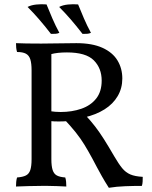

<svg xmlns="http://www.w3.org/2000/svg" viewBox="-20 -883 724 912"><path d="M497 9Q476 -24 463.5 -46.5Q451 -69 440.5 -88.5Q430 -108 418 -131Q399 -166 381 -195.5Q363 -225 339.5 -254.5Q316 -284 281 -321L307 -308Q281 -306 258.5 -306Q236 -306 217 -308V-355Q231 -353 243 -352Q255 -351 268 -351Q322 -351 366.5 -366.5Q411 -382 437 -415Q463 -448 463 -500Q463 -559 425.5 -596.5Q388 -634 298 -634Q275 -634 256.5 -632Q238 -630 219 -625L224 -636V-127Q224 -94 230 -75.5Q236 -57 250 -49.5Q264 -42 290 -40Q293 -31 294 -19.5Q295 -8 295 3Q274 2 251 1Q228 0 208 0Q188 0 176 0Q150 0 114 1Q78 2 56 3Q56 -8 57 -19Q58 -30 61 -40Q88 -42 103 -49.5Q118 -57 124 -75.5Q130 -94 130 -127V-549Q130 -582 124 -601Q118 -620 103 -628Q88 -636 61 -636Q58 -646 57 -656Q56 -666 56 -678Q71 -677 106 -676.5Q141 -676 176 -676Q217 -676 259 -677Q301 -678 343 -678Q418 -678 466.5 -656Q515 -634 538 -596Q561 -558 561 -510Q561 -464 539 -426.5Q517 -389 476.5 -363.5Q436 -338 380 -325L385 -337Q412 -308 432 -282Q452 -256 473 -223Q494 -190 523 -140Q544 -104 560.5 -84Q577 -64 599 -54.5Q621 -45 658 -43Q658 -31 657.5 -20.5Q657 -10 654 0Q616 0 575 1.5Q534 3 497 9ZM222 -722Q191 -762 164.5 -792.5Q138 -823 111 -850Q128 -859 152.5 -861.5Q177 -864 201 -862Q214 -830 228.5 -796Q243 -762 262 -727Q253 -723 244 -722.5Q235 -722 222 -722ZM372 -722Q341 -762 314.5 -792.5Q288 -823 261 -850Q278 -859 302.5 -861.5Q327 -864 351 -862Q364 -830 378.5 -796Q393 -762 412 -727Q403 -723 394 -722.5Q385 -722 372 -722Z"/></svg>

Font: Vollkorn
Style: Regular
Weight: 400
Designer: Friedrich Althausen
Foundry: Friedrich Althausen
Version: Version 4.104